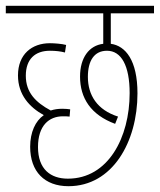

<svg xmlns="http://www.w3.org/2000/svg" viewBox="-20 -642 551 662"><path d="M214 -26C155 -26 111 -58 111 -135C111 -209 149 -241 197 -241C204 -241 213 -241 220 -240L222 -265C216 -266 205 -267 195 -267C180 -267 167 -265 155 -261C103 -289 69 -323 69 -381C69 -438 101 -467 152 -467C172 -467 189 -465 204 -461L208 -487C194 -491 167 -493 152 -493C90 -493 42 -455 42 -382C42 -315 82 -272 131 -245C102 -225 84 -186 84 -136C84 -50 134 0 216 0C368 0 454 -153 454 -320C454 -434 413 -484 362 -491V-596H511V-622H0V-596H336V-491C287 -485 256 -443 256 -378C256 -304 293 -246 377 -215L387 -240C315 -263 283 -314 283 -377C283 -433 305 -467 349 -467C398 -467 427 -416 427 -321C427 -168 353 -26 214 -26Z"/></svg>

Font: Noto Sans ExtraCondensed Thin
Style: Italic
Weight: 100
Width: 2
Italic angle: -12°
Designer: Monotype Design Team
Foundry: Monotype Imaging Inc.
Version: Version 2.013